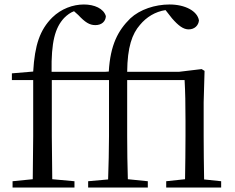

<svg xmlns="http://www.w3.org/2000/svg" viewBox="-20 -836 1049 856"><path d="M803 0H966V-28L890 -36C889 -92 888 -175 888 -229V-380L892 -520L879 -528L779 -516H547C548 -626 569 -685 604 -725C633 -760 672 -784 718 -791L747 -754C775 -722 797 -705 821 -705C848 -705 865 -723 867 -745C860 -787 805 -816 736 -816C671 -816 604 -794 561 -754C506 -700 472 -636 465 -517L450 -516H210C208 -648 225 -712 266 -756C280 -770 294 -780 310 -786L329 -769C359 -737 379 -724 405 -724C434 -724 451 -741 452 -764C442 -798 401 -816 354 -816C305 -816 253 -797 213 -758C158 -703 135 -636 128 -517L33 -509V-479H128V-229L126 -37L36 -28V0H312V-28L213 -37L211 -229V-479H466V-229C466 -165 464 -101 462 -36L373 -28V0H639V-28L550 -37C548 -101 547 -165 547 -229V-479H803C806 -425 807 -373 807 -298V-229C807 -175 806 -92 805 -37L721 -28V0Z"/></svg>

Font: Harano Aji Mincho
Style: Regular
Weight: 400
Foundry: Masamichi Hosoda
Version: HaranoAjiMincho-Regular version 20230610;ttx 4.39.4